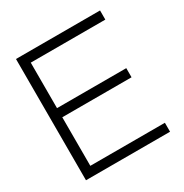

<svg xmlns="http://www.w3.org/2000/svg" viewBox="-153 -771 855 892"><g transform="rotate(-30 274.5 -325.0)"><path d="M505.5 -650.5V-601.5H105.5V-357.5H477V-308.5H105.5V-48H505.5V0H54.5V-650.5Z"/></g></svg>

Font: Overused Grotesk Light
Style: Regular
Weight: 300
Version: Version 0.004